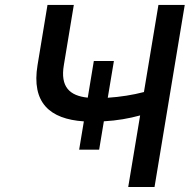

<svg xmlns="http://www.w3.org/2000/svg" viewBox="-20 -747 777 767"><path d="M435 -503.2H354.8L330.6 -356.9C258.2 -364.3 220.2 -399.9 235.1 -487.2L274.9 -727.3H169.7L130 -487.2C105.1 -337 178.3 -271.3 315 -262.1L296.2 -149.1H376.1L394.9 -262.4C447.8 -265.3 495.4 -273.8 539.8 -285.9L492.2 0H597.3L718 -727.3H612.9L555 -379.3C511.7 -367.9 460.2 -359.7 410.5 -356.5Z"/></svg>

Font: Magic Ui Pro Medium
Style: Italic
Weight: 500
Italic angle: -9.39999°
Designer: Stefan Endress, Andreas Faust
Version: Version 1.000;FEAKit 1.0